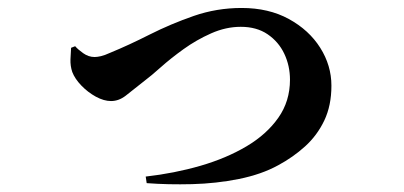

<svg xmlns="http://www.w3.org/2000/svg" viewBox="-20 -486 1040 494"><path d="M354.9 -31.7Q428.8 -40.1 495.6 -59.4Q562.4 -78.8 614.2 -109.5Q666 -140.2 696 -182.9Q726.1 -225.5 726.1 -280.9Q726.1 -316.6 711.5 -347.6Q696.8 -378.6 668.6 -397.8Q640.4 -417 599.5 -417Q561.1 -417 523.3 -400.2Q485.4 -383.4 452.3 -359.6Q419.2 -335.8 393.8 -313.1Q368.5 -290.5 353 -279Q321 -253.5 303.3 -239.7Q285.6 -226 265.7 -226Q247.4 -226 226.7 -237.2Q206.1 -248.5 189.4 -265.8Q172.7 -283.1 165.9 -300.8Q160.7 -316.4 161.3 -333.1Q162 -349.8 162.9 -363L173.4 -367.1Q180.3 -358.9 194.1 -349.1Q207.8 -339.3 223.4 -339.3Q230.3 -339.3 239.7 -341.5Q249 -343.6 263.2 -350.1Q311.4 -369.9 365.3 -397.2Q419.3 -424.4 478.5 -445Q537.6 -465.5 601.6 -465.5Q671.4 -465.5 723.2 -437.1Q775.1 -408.7 803.9 -363.1Q832.7 -317.5 832.7 -265.6Q832.7 -214.5 814.4 -176Q796 -137.5 765.1 -109.5Q734.2 -81.5 696.1 -61Q652.9 -37.2 594.6 -25.5Q536.4 -13.8 474.3 -12.2Q412.3 -10.6 357.4 -14.8Z"/></svg>

Font: Noto Serif SC ExtraLight
Style: Regular
Weight: 200
Designer: Ryoko NISHIZUKA 西塚涼子 (kana & ideographs); Frank Grießhammer (Latin, Greek & Cyrillic); Wenlong ZHANG 张文龙 (bopomofo); San
Foundry: Adobe
Version: Version 2.002-H1;hotconv 1.1.0;makeotfexe 2.6.0